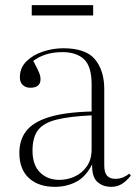

<svg xmlns="http://www.w3.org/2000/svg" viewBox="-20 -710 527 744"><path d="M193 14Q129 14 92 -20Q55 -54 55 -118Q55 -167 81 -201.5Q107 -236 168 -255.5Q229 -275 335 -278V-383Q335 -453 305.5 -480.5Q276 -508 222 -508Q186 -508 158 -499Q130 -490 109 -474Q126 -442 131.5 -428.5Q137 -415 137 -403Q137 -370 97 -370Q80 -370 68.5 -380.5Q57 -391 57 -410Q57 -448 83 -473Q109 -498 147.5 -510.5Q186 -523 225 -523Q313 -523 348.5 -479.5Q384 -436 384 -365V-69Q384 -41 395 -29Q406 -17 427 -17Q444 -17 457.5 -23Q471 -29 481 -37L487 -30Q472 -10 453.5 2Q435 14 411 14Q379 14 357.5 -5Q336 -24 337 -73Q312 -24 274.5 -5Q237 14 193 14ZM210 -13Q241 -13 269.5 -26Q298 -39 316.5 -65.5Q335 -92 335 -131V-263Q250 -259 199.5 -246.5Q149 -234 127.5 -206Q106 -178 106 -126Q106 -71 135 -42Q164 -13 210 -13ZM103 -650V-690H341V-650Z"/></svg>

Font: Literata 72pt ExtraLight
Style: Regular
Weight: 200
Designer: Latin by Veronika Burian and Jose Scaglione. Greek by Irene Vlachou. Cyrillic by Vera Evstafieva.
Foundry: TypeTogether
Version: Version 3.002